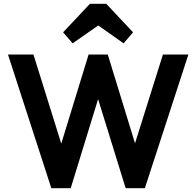

<svg xmlns="http://www.w3.org/2000/svg" viewBox="-20 -990 1032 1010"><path d="M250 0 22 -703H156L325 -162H280L446 -703H547L713 -162H667L837 -703H971L742 0H641L474 -540H518L352 0ZM362 -762 312 -820 453 -970H539L680 -820L630 -762L449 -890L544 -889Z"/></svg>

Font: Outfit Thin SemiBold
Style: Regular
Weight: 600
Version: Version 1.100;gftools[0.9.27]